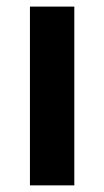

<svg xmlns="http://www.w3.org/2000/svg" viewBox="-20 -559 313 579"><path d="M204.1 0V-539.1H70.3V0Z"/></svg>

Font: Winston SemiBold
Style: Regular
Weight: 600
Designer: Vernon Adams, Kim Jin-seong, David Berlow, Cristiano Sobral
Foundry: The Winston Project Authors
Version: Version 3.004